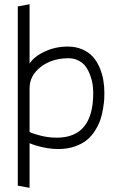

<svg xmlns="http://www.w3.org/2000/svg" viewBox="-20 -711 568 916"><path d="M303.2 -488.8Q244.6 -488.8 194.8 -465.8Q145 -442.9 121.1 -408.2V-690.9L64.9 -680.2V174.8L121.1 185.1V-27.8Q147 -16.6 184.8 -8.3Q222.7 0 258.8 0Q302.2 0 337.4 -12.5Q372.6 -24.9 395 -43.5Q417.5 -62 434.1 -88.9Q450.7 -115.7 458.7 -139.4Q466.8 -163.1 471.4 -191.4Q476.1 -219.7 477.1 -235.4Q478 -251 478 -267.1Q478 -299.8 472.7 -330.1Q467.3 -360.4 454.6 -389.9Q441.9 -419.4 422.4 -440.9Q402.8 -462.4 372.3 -475.6Q341.8 -488.8 303.2 -488.8ZM251 -54.2Q212.9 -54.2 176.3 -63.2Q139.6 -72.3 121.1 -81.1V-290Q121.1 -350.1 174.3 -391.6Q227.5 -433.1 307.1 -433.1Q334 -433.1 355.5 -421.6Q377 -410.2 389.4 -392.6Q401.9 -375 410.4 -351.8Q418.9 -328.6 421.9 -307.9Q424.8 -287.1 424.8 -267.1Q424.8 -54.2 251 -54.2Z"/></svg>

Font: Comic Neue Angular
Style: Regular
Weight: 400
Designer: Craig Rozynski
Foundry: Craig Rozynski
Version: Version 2.003